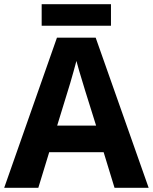

<svg xmlns="http://www.w3.org/2000/svg" viewBox="-20 -897 730 917"><path d="M527 0 475 -170H215L163 0H0L252 -717H437L690 0ZM387 -463Q382 -480 374 -506Q366 -532 358 -559Q350 -586 345 -606Q340 -586 331.5 -556.5Q323 -527 315.5 -500.5Q308 -474 304 -463L253 -297H439ZM510 -877V-774H179V-877Z"/></svg>

Font: Noto Sans Sundanese
Style: Regular
Weight: 400
Designer: Monotype Design Team (Regular), Sérgio L. Martins (other weights)
Foundry: Monotype Imaging Inc.
Version: Version 2.003